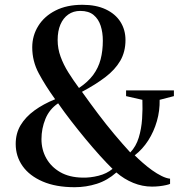

<svg xmlns="http://www.w3.org/2000/svg" viewBox="-20 -772 761 801"><path d="M705.5 -395V-371L646 -355.5Q647 -310 634.5 -266.5Q622 -223 598.5 -186.2Q575 -149.5 542 -124Q556 -110 574.8 -93.5Q593.5 -77 614 -62.2Q634.5 -47.5 654.2 -37.8Q674 -28 689.5 -26.5V-5Q685 -2.5 672.8 0.2Q660.5 3 645 4.8Q629.5 6.5 614 6.5Q574 6.5 536 -9Q498 -24.5 465.5 -52.5Q428.5 -19.5 383.8 -5.2Q339 9 291.5 9Q213 9 158 -14.8Q103 -38.5 74.2 -79.2Q45.5 -120 45.5 -171.5Q45.5 -215.5 66 -249.8Q86.5 -284 123.5 -311Q160.5 -338 210 -358Q169 -415 141.8 -465.8Q114.5 -516.5 114.5 -574.5Q114.5 -623.5 139.8 -664Q165 -704.5 211.8 -728.2Q258.5 -752 324 -752Q381 -752 421.2 -733Q461.5 -714 482.5 -680.8Q503.5 -647.5 503.5 -605Q503.5 -556 481.8 -518.5Q460 -481 419.2 -450Q378.5 -419 322 -389Q355.5 -342 389 -297.5Q422.5 -253 456.5 -212.5Q490.5 -172 523.5 -136Q547.5 -161 558.8 -197.8Q570 -234.5 572.8 -276Q575.5 -317.5 574 -355.5L506 -371V-395ZM220.5 -605Q220.5 -569 232.8 -535.5Q245 -502 265.2 -469.8Q285.5 -437.5 309.5 -405Q347 -430 368.8 -459.5Q390.5 -489 399.8 -524.5Q409 -560 409 -602.5Q409 -636.5 400 -664.5Q391 -692.5 370.5 -709.5Q350 -726.5 315 -726.5Q286 -726.5 264.8 -711.5Q243.5 -696.5 232 -669.5Q220.5 -642.5 220.5 -605ZM323.5 -31Q356.5 -30 391 -38.8Q425.5 -47.5 449.5 -67.5Q424.5 -92 395.5 -124.2Q366.5 -156.5 336.2 -193Q306 -229.5 276.8 -267.2Q247.5 -305 222.5 -341Q186 -316.5 169.5 -276Q153 -235.5 153 -191.5Q153 -147.5 173.2 -111.5Q193.5 -75.5 231.2 -53.8Q269 -32 323.5 -31Z"/></svg>

Font: Merriweather 144pt Medium
Style: Regular
Weight: 500
Version: Version 2.100